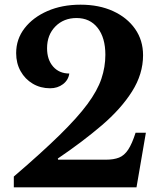

<svg xmlns="http://www.w3.org/2000/svg" viewBox="-20 -800 691 820"><path d="M227 -123 228 -118H432Q466 -118 488.5 -127Q511 -136 527.5 -161Q544 -186 559 -233H603L563 0H39V-46Q158 -148 234.5 -223Q311 -298 353.5 -355.5Q396 -413 413 -463.5Q430 -514 430 -566Q430 -639 397 -681Q364 -723 307 -723Q252 -723 216.5 -687Q181 -651 181 -594Q181 -545 207 -515.5Q233 -486 276 -486Q272 -458 249 -440.5Q226 -423 194 -423Q153 -423 120 -442.5Q87 -462 68 -496Q49 -530 49 -573Q49 -633 85 -679.5Q121 -726 183 -753Q245 -780 324 -780Q403 -780 463 -752.5Q523 -725 557 -676.5Q591 -628 591 -564Q591 -484 544 -409.5Q497 -335 414.5 -264.5Q332 -194 227 -123Z"/></svg>

Font: Libre Baskerville
Style: Bold
Weight: 700
Designer: Pablo Impallari, Rodrigo Fuenzalida
Foundry: Pablo Impallari, Rodrigo Fuenzalida
Version: Version 1.051; ttfautohint (v1.8.4.7-5d5b)